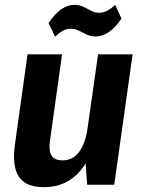

<svg xmlns="http://www.w3.org/2000/svg" viewBox="-20 -765 592 795"><path d="M187 -183Q181 -141 193.5 -121Q206 -101 239 -101Q282 -101 308 -136.5Q334 -172 344 -241L397 -310L390 -261Q371 -128 313.5 -59Q256 10 162 10Q87 10 58 -33.5Q29 -77 42 -168L94 -540H237ZM453 0H341L330 -146L386 -540H529ZM181 -670Q206 -707 233 -726Q260 -745 288 -745Q309 -745 325.5 -737Q342 -729 357.5 -720.5Q373 -712 390 -712Q406 -712 422.5 -720Q439 -728 457 -745L483 -688Q458 -651 431 -632.5Q404 -614 377 -614Q356 -614 339 -622Q322 -630 306.5 -638Q291 -646 273 -646Q257 -646 241.5 -638Q226 -630 208 -613Z"/></svg>

Font: Pathway Extreme Condensed
Style: Bold Italic
Weight: 700
Width: 3
Italic angle: -8°
Version: Version 1.001;gftools[0.9.26]